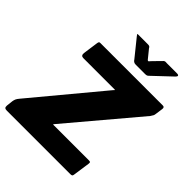

<svg xmlns="http://www.w3.org/2000/svg" viewBox="-262 -1103 1250 1250"><g transform="rotate(45 363.0 -478.0)"><path d="M20 0Q7 0 1.5 -5Q-4 -10 -3 -24L2 -69Q4 -81 8 -90.5Q12 -100 24 -114L415 -584Q422 -591 423 -592.5Q424 -594 414 -594H130Q107 -594 110 -621L125 -728Q127 -737 129.5 -739.5Q132 -742 140 -742H715Q731 -742 728 -722L721 -672Q720 -662 717 -655.5Q714 -649 705 -636L301 -157Q292 -149 302 -149H627Q637 -149 639.5 -146Q642 -143 641 -133L624 -15Q623 -6 619 -3Q615 0 604 0H20ZM513 -950Q520 -956 525 -955.5Q530 -955 538 -955H634Q645 -955 647 -949Q649 -943 640 -934L513 -814Q508 -809 502.5 -807Q497 -805 487 -805H402Q389 -805 382 -810.5Q375 -816 371 -823L275 -942Q270 -949 268 -952Q266 -955 274 -955H365Q374 -955 379 -952Q384 -949 387 -942L430 -889Q440 -875 445.5 -880Q451 -885 461 -897L513 -950Z"/></g></svg>

Font: Libre Franklin Thin ExtraBold
Style: Italic
Weight: 800
Italic angle: -8°
Version: Version 2.000